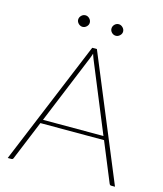

<svg xmlns="http://www.w3.org/2000/svg" viewBox="-126 -959 895 1052"><g transform="rotate(15 322.0 -433.0)"><path d="M18 0ZM626.5 0H605Q597.5 0 594 -8.5L502.5 -231H141.5L50 -8.5Q47.5 0 38.5 0H18L309 -703H335.5ZM150.5 -252H493.5L332.5 -643.5Q330 -650.5 327.2 -657.5Q324.5 -664.5 322 -673Q319.5 -664.5 316.8 -657.5Q314 -650.5 311.5 -643.5ZM260.5 -832Q260.5 -819.5 250.5 -809.8Q240.5 -800 227.5 -800Q221 -800 215 -802.8Q209 -805.5 204.5 -810Q200 -814.5 197.2 -820.2Q194.5 -826 194.5 -832Q194.5 -845.5 204.5 -855.5Q214.5 -865.5 227.5 -865.5Q240.5 -865.5 250.5 -855.5Q260.5 -845.5 260.5 -832ZM449.5 -832Q449.5 -819.5 439.2 -809.8Q429 -800 416.5 -800Q403 -800 393.2 -809.8Q383.5 -819.5 383.5 -832Q383.5 -845.5 393.2 -855.5Q403 -865.5 416.5 -865.5Q429 -865.5 439.2 -855.5Q449.5 -845.5 449.5 -832Z"/></g></svg>

Font: Lato Thin
Style: Regular
Weight: 200
Designer: Lukasz Dziedzic
Foundry: tyPoland Lukasz Dziedzic
Version: Version 2.007; 2014-02-27